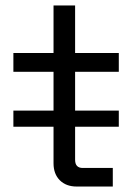

<svg xmlns="http://www.w3.org/2000/svg" viewBox="-20 -683 484 703"><path d="M393 0H261Q222 0 199 -23Q176 -46 176 -85V-420H29V-489H176V-663H255V-489H415V-420H255V-98Q255 -68 283 -68H393ZM415 -219H29V-278H415Z"/></svg>

Font: Rilu
Style: Regular
Weight: 500
Designer: Alí Sinisterra
Foundry: Alí Sinisterra
Version: 0.1